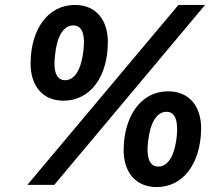

<svg xmlns="http://www.w3.org/2000/svg" viewBox="-20 -749 901 778"><path d="M91 0H200L811 -729H703ZM237 -341C347 -341 416 -439 417 -576C418 -668 369 -729 284 -729C174 -729 105 -630 104 -494C103 -402 152 -341 237 -341ZM244 -424C204 -424 196 -469 203 -525C210 -598 235 -646 277 -646C317 -646 325 -601 318 -544C310 -472 285 -424 244 -424ZM615 9C724 9 793 -89 795 -226C796 -318 747 -379 661 -379C552 -379 483 -280 481 -144C480 -52 529 9 615 9ZM621 -74C582 -74 573 -119 580 -175C588 -248 613 -296 655 -296C694 -296 702 -251 696 -194C688 -122 663 -74 621 -74Z"/></svg>

Font: Mona Sans
Style: Bold Italic
Weight: 700
Italic angle: -11.7°
Designer: Deni Anggara
Foundry: GitHub
Version: Version 2.000;Glyphs 3.2.3 (3260)